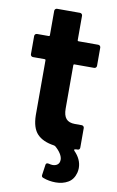

<svg xmlns="http://www.w3.org/2000/svg" viewBox="-92 -700 564 924"><g transform="rotate(10 190.0 -238.0)"><path d="M335 -401H239Q234 -401 234 -396V-184Q234 -151 247.5 -135Q261 -119 291 -119H324Q329 -119 332.5 -115.5Q336 -112 336 -107V-12Q336 -2 327 0H321Q318 1 313 1Q307 1 310 8Q346 44 346 87Q346 98 343 110Q334 144 308 159Q282 174 248 174Q215 174 186 163Q176 160 178 149L185 100Q186 88 200 91Q211 94 219 94Q234 94 243.5 86Q253 78 253 62Q253 49 243 33Q233 17 215 2Q211 0 209 0Q154 -8 126.5 -37Q99 -66 98 -128V-396Q98 -401 93 -401H36Q31 -401 27.5 -404.5Q24 -408 24 -413V-502Q24 -507 27.5 -510.5Q31 -514 36 -514H93Q98 -514 98 -519V-638Q98 -643 101.5 -646.5Q105 -650 110 -650H222Q227 -650 230.5 -646.5Q234 -643 234 -638V-519Q234 -514 239 -514H335Q340 -514 343.5 -510.5Q347 -507 347 -502V-413Q347 -408 343.5 -404.5Q340 -401 335 -401Z"/></g></svg>

Font: Amber EN
Style: Bold
Weight: 700
Designer: Jeremy Tribby
Foundry: Tribby Type
Version: Version 1.408 November 24, 2021